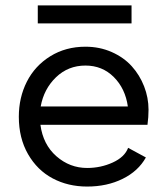

<svg xmlns="http://www.w3.org/2000/svg" viewBox="-20 -683 611 712"><path d="M303.2 8.8Q232.4 8.8 175.3 -21.5Q118.2 -51.8 84 -111.3Q49.8 -170.9 49.8 -250Q49.8 -321.3 79.6 -380.1Q109.4 -439 166.5 -474.4Q223.6 -509.8 296.9 -509.8Q349.6 -509.8 394.3 -490Q439 -470.2 468.5 -437.5Q498 -404.8 514.4 -362.8Q530.8 -320.8 530.8 -275.9Q530.8 -248.5 526.9 -220.2H129.9Q139.6 -147 189.2 -103.5Q238.8 -60.1 303.2 -60.1Q353.5 -60.1 397.9 -80.3Q442.4 -100.6 455.1 -134.8L521 -99.1Q492.7 -48.3 434.8 -19.8Q377 8.8 303.2 8.8ZM120.1 -596.2V-663.1H467.8V-596.2ZM130.9 -288.1H454.1Q444.8 -354.5 402.1 -397.2Q359.4 -439.9 296.9 -439.9Q232.9 -439.9 187.7 -396.5Q142.6 -353 130.9 -288.1Z"/></svg>

Font: Human Sans
Style: Regular
Weight: 400
Designer: Tim Radville
Foundry: Continuum
Version: Version 1.000;FEAKit 1.0